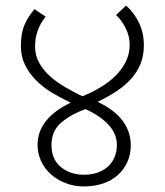

<svg xmlns="http://www.w3.org/2000/svg" viewBox="-20 -662 592 690"><path d="M497 -499Q497 -462 485 -432.5Q473 -403 451 -378.5Q429 -354 398.5 -334Q368 -314 331 -296Q392 -267 421 -227.5Q450 -188 450 -140Q450 -107 437.5 -79.5Q425 -52 403 -32.5Q381 -13 350 -2.5Q319 8 282 8Q246 8 215.5 -4Q185 -16 162.5 -36Q140 -56 127.5 -83.5Q115 -111 115 -141Q115 -236 234 -293Q200 -309 167.5 -328.5Q135 -348 110 -373Q85 -398 70 -428.5Q55 -459 55 -497Q55 -542 68 -572.5Q81 -603 104 -629L144 -602Q106 -555 106 -495Q106 -462 121.5 -435Q137 -408 161.5 -386.5Q186 -365 216.5 -347.5Q247 -330 276 -316Q309 -329 340 -347.5Q371 -366 394.5 -389Q418 -412 432 -440Q446 -468 446 -501Q446 -533 431 -562Q416 -591 397 -608L433 -642Q460 -619 478.5 -582Q497 -545 497 -499ZM400 -142Q400 -181 370 -213.5Q340 -246 287 -270Q233 -250 199 -220.5Q165 -191 165 -141Q165 -89 199 -61.5Q233 -34 282 -34Q306 -34 327 -40.5Q348 -47 364.5 -60.5Q381 -74 390.5 -94.5Q400 -115 400 -142Z"/></svg>

Font: Mukta ExtraLight
Style: Regular
Weight: 275
Designer: Girish Dalvi and Yashodeep Gholap
Foundry: Ek Type
Version: Version 2.538;PS 1.002;hotconv 16.6.51;makeotf.lib2.5.65220;